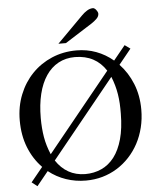

<svg xmlns="http://www.w3.org/2000/svg" viewBox="-60 -945 844 1020"><g transform="rotate(-5 361.5 -435.5)"><path d="M356.9 -19Q404.3 -19 443.8 -37.1Q483.4 -55.2 512 -92.5Q540.5 -129.9 556.4 -187Q572.3 -244.1 572.8 -322.3Q573.2 -350.6 571.8 -376.5Q570.3 -402.3 566.4 -426.5Q562.5 -450.7 555.9 -474.1Q549.3 -497.6 539.6 -521.5L201.7 -105Q229 -63.5 267.8 -41.5Q306.6 -19.5 356.9 -19ZM356 -643.1Q306.2 -643.1 267.3 -621.8Q228.5 -600.6 201.7 -560.8Q174.8 -521 160.9 -464.1Q147 -407.2 147 -335.9Q147 -281.2 155 -234.1Q163.1 -187 183.1 -140.1L521 -556.2Q493.2 -599.1 452.4 -620.8Q411.6 -642.6 356 -643.1ZM366.7 -677.7Q422.4 -677.7 471.7 -659.4Q521 -641.1 562 -606.4L624.5 -683.1L653.8 -662.1L588.4 -581.5Q632.3 -535.6 657.7 -472.9Q683.1 -410.2 683.1 -335Q683.1 -284.7 671.9 -239.3Q660.6 -193.8 639.9 -155Q619.1 -116.2 589.8 -84.7Q560.5 -53.2 524.4 -30.8Q488.3 -8.3 446.3 3.7Q404.3 15.6 357.9 15.6Q302.7 15.6 252.2 -1.5Q201.7 -18.6 159.2 -52.2L98.1 22.9L68.8 0L131.8 -77.1Q85.9 -124 60.3 -188.5Q34.7 -252.9 34.7 -333Q34.7 -407.2 60.1 -470.5Q85.4 -533.7 130.1 -579.8Q174.8 -626 235.4 -651.9Q295.9 -677.7 366.7 -677.7ZM500 -861.8Q500 -847.7 487.5 -835.4Q475.1 -823.2 459.5 -813L314.9 -721.2H274.9L413.6 -860.8Q426.3 -874 442.1 -883.8Q458 -893.6 474.1 -893.6Q478 -893.6 482.4 -890.6Q486.8 -887.7 490.7 -882.8Q494.6 -877.9 497.3 -872.3Q500 -866.7 500 -861.8Z"/></g></svg>

Font: Doulos SIL Phon
Style: Regular
Weight: 400
Designer: Walt Agee, Victor Gaultney, Peter Martin, Debbi Hosken, Becca Hirsbrunner
Foundry: SIL International
Version: Version 5.000